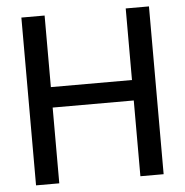

<svg xmlns="http://www.w3.org/2000/svg" viewBox="-52 -772 793 823"><g transform="rotate(-5 344.5 -361.0)"><path d="M619 0V-722H519V-414H170V-722H70V0H170V-326H519V0Z"/></g></svg>

Font: Perun
Style: Regular
Weight: 400
Foundry: Copyright (c) Stefan Peev, Context Ltd, 2016
Version: Version 1.089